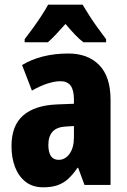

<svg xmlns="http://www.w3.org/2000/svg" viewBox="-20 -788 543 818"><path d="M271 -560Q355 -560 403 -510.5Q451 -461 451 -363V0H340L313 -73H310Q291 -45 271 -26.5Q251 -8 225.5 1Q200 10 164 10Q119 10 89 -13.5Q59 -37 44 -76.5Q29 -116 29 -165Q29 -253 78.5 -296Q128 -339 221 -343L295 -346V-364Q295 -404 281 -423Q267 -442 238 -442Q213 -442 182 -432Q151 -422 116 -402L74 -511Q114 -535 163.5 -547.5Q213 -560 271 -560ZM261 -249Q222 -247 204 -227Q186 -207 186 -171Q186 -139 197 -123Q208 -107 230 -107Q258 -107 276.5 -133Q295 -159 295 -203V-251ZM332 -768Q345 -746 361 -721Q377 -696 395.5 -670.5Q414 -645 432 -621V-608H335Q317 -622 298.5 -641.5Q280 -661 259 -686Q237 -661 218.5 -641.5Q200 -622 184 -608H85V-621Q100 -640 119.5 -667Q139 -694 157 -721.5Q175 -749 185 -768Z"/></svg>

Font: Noto Sans Display Condensed ExtraBold
Style: Regular
Weight: 800
Width: 3
Designer: Monotype Design Team
Foundry: Monotype Imaging Inc.
Version: Version 2.003